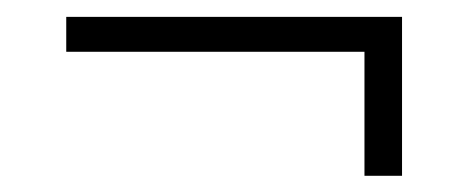

<svg xmlns="http://www.w3.org/2000/svg" viewBox="-20 -255 563 231"><path d="M418.5 -43.5V-192.7H59.7V-234.7H463.7V-43.5Z"/></svg>

Font: Playfair 9pt
Style: Regular
Weight: 400
Designer: Claus Eggers Sørensen
Foundry: Claus Eggers Sørensen
Version: Version 2.203